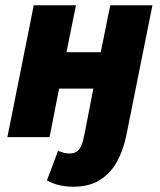

<svg xmlns="http://www.w3.org/2000/svg" viewBox="-20 -520 608 728"><path d="M258 188Q232 188 206.5 182.5Q181 177 158 164L200 52Q211 56 221.5 59Q232 62 244 62Q268 62 280.5 45.5Q293 29 300 -10L334 -184H204L168 0H8L108 -500H268L232 -322H362L398 -500H558L458 -2Q447 50 423.5 93Q400 136 359.5 162Q319 188 258 188Z"/></svg>

Font: Source Sans 3 Black
Style: Italic
Weight: 900
Italic angle: -11°
Designer: Paul D. Hunt
Foundry: Adobe
Version: Version 3.052;hotconv 1.1.0;makeotfexe 2.6.0